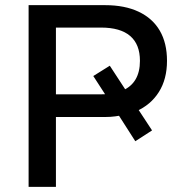

<svg xmlns="http://www.w3.org/2000/svg" viewBox="-20 -725 708 745"><path d="M91 0V-705H388Q464 -705 518 -679.5Q572 -654 600 -606Q628 -558 628 -489Q628 -418 596.5 -368Q565 -318 508 -293L509 -312L570 -219L505 -177L434 -288L459 -279Q445 -276 427 -273.5Q409 -271 388 -271H197V0ZM197 -359H372Q382 -359 391 -359.5Q400 -360 409 -361L397 -345L342 -430L406 -470L472 -369L454 -373Q523 -402 523 -489Q523 -553 485 -585.5Q447 -618 372 -618H197Z"/></svg>

Font: NunitoSans_10ptSemiBold
Style: Regular
Weight: 600
Designer: Vernon Adams
Foundry: Vernon Adams
Version: Version 3.101;gftools[0.9.27]